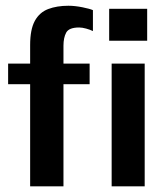

<svg xmlns="http://www.w3.org/2000/svg" viewBox="-20 -661 589 681"><path d="M309.6 -550.8Q299.8 -555.7 285.6 -559.6Q271.5 -563.5 260.7 -563.5Q224.6 -563.5 214.8 -545.4Q205.1 -527.3 205.1 -499V-435.5H297.9V-362.3H205.1V0H86.9V-362.3H8.8V-435.5H86.9V-501Q86.9 -556.6 103.5 -586.9Q120.1 -617.2 150.9 -628.9Q181.6 -640.6 222.7 -640.6Q245.1 -640.6 272 -635.3Q298.8 -629.9 309.6 -625ZM376 0V-435.5H493.2V0ZM367.2 -516.6V-629.9H502V-516.6Z"/></svg>

Font: Namkio Khamti Book
Style: Bold
Weight: 800
Designer: Debbi Hosken
Foundry: SIL International
Version: Version 3.917